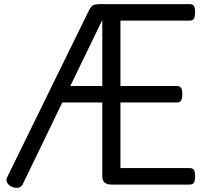

<svg xmlns="http://www.w3.org/2000/svg" viewBox="-20 -895 1004 931"><path d="M899 0H520Q498 0 487 -10Q476 -20 476 -40V-398H282L90 -1Q83 12 69 15Q55 18 36 10Q20 2 14 -10.5Q8 -23 15 -36L409 -840Q420 -863 430.5 -869Q441 -875 469 -875H899Q914 -875 920 -866.5Q926 -858 926 -835Q926 -813 920 -804Q914 -795 899 -795H564V-478H836Q851 -478 857.5 -469.5Q864 -461 864 -438Q864 -416 857.5 -407Q851 -398 836 -398H564V-80H899Q914 -80 920 -71.5Q926 -63 926 -40Q926 -18 920 -9Q914 0 899 0ZM321 -478H476V-798Z"/></svg>

Font: Playwrite GB J
Style: Regular
Weight: 400
Designer: Veronika Burian, José Scaglione
Foundry: TypeTogether
Version: Version 1.002